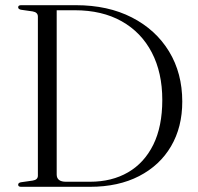

<svg xmlns="http://www.w3.org/2000/svg" viewBox="-20 -720 764 740"><path d="M50 -8Q50 -15.5 60.5 -17.5L106 -24Q126 -27 126 -43V-656Q126 -672.5 106 -676L60.5 -682.5Q50 -685 50 -692Q50 -700 61.5 -700H272.5Q396 -700 488.2 -652.8Q580.5 -605.5 631.5 -521.8Q682.5 -438 682.5 -328.5Q682.5 -230 639.2 -156.2Q596 -82.5 516 -41.2Q436 0 327 0H61.5Q50 0 50 -8ZM326.5 -19.5Q411 -19.5 473.5 -55.8Q536 -92 570.8 -162.2Q605.5 -232.5 605.5 -335Q605.5 -440 565 -517.8Q524.5 -595.5 449 -638Q373.5 -680.5 268 -680.5H198.5V-47.5Q198.5 -19.5 234.5 -19.5Z"/></svg>

Font: Fraunces 72pt S000 Light
Style: Regular
Weight: 300
Version: Version 1.000; ttfautohint (v1.8.3)